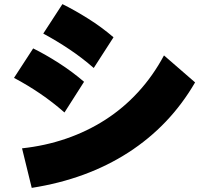

<svg xmlns="http://www.w3.org/2000/svg" viewBox="-20 -822 980 932"><path d="M435 -492Q379 -541 317 -582.5Q255 -624 190 -659L283 -802Q342 -773 408 -731.5Q474 -690 531 -641ZM293 -276Q236 -326 175 -367.5Q114 -409 48 -444L141 -587Q200 -558 265.5 -516Q331 -474 388 -425ZM927 -422Q805 -212 603.5 -82Q402 48 134 90L87 -102Q199 -114 301 -149Q403 -184 491 -240.5Q579 -297 651 -375.5Q723 -454 776 -553Z"/></svg>

Font: OA Gothic ExtraBold
Style: Regular
Weight: 800
Designer: Choi Chi-young, Lee Jaesang, Lee Juhyun, Han Dohee
Foundry: DDUNGSANG CORP.
Version: Version 1.000;Build 20210203